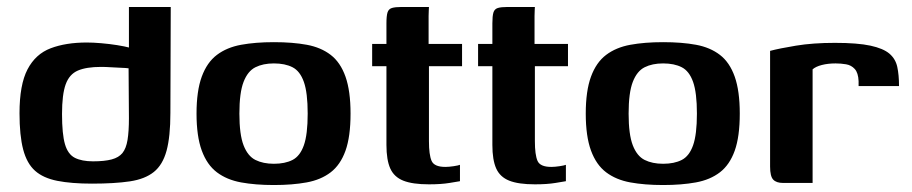

<svg xmlns="http://www.w3.org/2000/svg" viewBox="-20 -525 2618 551"><path d="M36 -200Q36 -282 59 -326Q82 -370 125.5 -386.5Q169 -403 229 -403Q247 -403 270.5 -401Q294 -399 316 -395.5Q338 -392 355 -387.5Q372 -383 380 -378L350 -365V-505H470L469 -201Q469 -133 458 -92.5Q447 -52 421.5 -31.5Q396 -11 352.5 -4.5Q309 2 244 2Q185 2 144.5 -6Q104 -14 80.5 -35Q57 -56 46.5 -96Q36 -136 36 -200ZM247 -62Q280 -62 300.5 -67.5Q321 -73 331.5 -86Q342 -99 346 -123.5Q350 -148 350 -186L349 -329Q341 -330 327 -330.5Q313 -331 298 -332Q283 -333 270 -333Q228 -333 203.5 -322.5Q179 -312 168.5 -283Q158 -254 158 -198Q158 -140 166.5 -111Q175 -82 195 -72Q215 -62 247 -62Z M766 6Q713 6 672 -1.5Q631 -9 602.5 -30.5Q574 -52 559 -93Q544 -134 544 -199Q544 -264 559 -305Q574 -346 602.5 -367.5Q631 -389 672 -396.5Q713 -404 766 -404Q820 -404 860.5 -396.5Q901 -389 929 -367.5Q957 -346 971.5 -305Q986 -264 986 -199Q986 -133 971.5 -92.5Q957 -52 929 -30.5Q901 -9 860 -1.5Q819 6 766 6ZM766 -55Q798 -55 819.5 -66Q841 -77 852 -108Q863 -139 863 -199Q863 -259 852 -290Q841 -321 819.5 -332Q798 -343 766 -343Q735 -343 713 -332Q691 -321 679 -290Q667 -259 667 -199Q667 -139 679 -108Q691 -77 713 -66Q735 -55 766 -55Z M1211 4Q1164 4 1137.5 -6.5Q1111 -17 1100 -41.5Q1089 -66 1089 -109V-335H1048V-399H1089V-458Q1089 -479 1092 -489Q1095 -499 1104.5 -502Q1114 -505 1133 -505H1211Q1211 -502 1210.5 -495.5Q1210 -489 1210 -479V-399H1306V-335H1211V-120Q1211 -81 1218.5 -63.5Q1226 -46 1258 -46Q1268 -46 1281.5 -48Q1295 -50 1300 -52V-5Q1294 -4 1270 0Q1246 4 1211 4Z M1515 4Q1468 4 1441.5 -6.5Q1415 -17 1404 -41.5Q1393 -66 1393 -109V-335H1352V-399H1393V-458Q1393 -479 1396 -489Q1399 -499 1408.5 -502Q1418 -505 1437 -505H1515Q1515 -502 1514.5 -495.5Q1514 -489 1514 -479V-399H1610V-335H1515V-120Q1515 -81 1522.5 -63.5Q1530 -46 1562 -46Q1572 -46 1585.5 -48Q1599 -50 1604 -52V-5Q1598 -4 1574 0Q1550 4 1515 4Z M1883 6Q1830 6 1789 -1.5Q1748 -9 1719.5 -30.5Q1691 -52 1676 -93Q1661 -134 1661 -199Q1661 -264 1676 -305Q1691 -346 1719.5 -367.5Q1748 -389 1789 -396.5Q1830 -404 1883 -404Q1937 -404 1977.5 -396.5Q2018 -389 2046 -367.5Q2074 -346 2088.5 -305Q2103 -264 2103 -199Q2103 -133 2088.5 -92.5Q2074 -52 2046 -30.5Q2018 -9 1977 -1.5Q1936 6 1883 6ZM1883 -55Q1915 -55 1936.5 -66Q1958 -77 1969 -108Q1980 -139 1980 -199Q1980 -259 1969 -290Q1958 -321 1936.5 -332Q1915 -343 1883 -343Q1852 -343 1830 -332Q1808 -321 1796 -290Q1784 -259 1784 -199Q1784 -139 1796 -108Q1808 -77 1830 -66Q1852 -55 1883 -55Z M2312 0H2227Q2208 0 2199 -9.5Q2190 -19 2190 -47V-379Q2216 -386 2264.5 -394Q2313 -402 2376 -402Q2441 -402 2478 -394Q2515 -386 2532.5 -371Q2550 -356 2555 -333Q2560 -310 2560 -278H2444V-292Q2443 -316 2433 -327Q2423 -338 2408 -340.5Q2393 -343 2378 -343Q2356 -343 2338.5 -338.5Q2321 -334 2312 -326Z"/></svg>

Font: Genos SemiBold
Style: Regular
Weight: 600
Designer: Robert E. Leuschke
Foundry: Robert E. Leuschke
Version: Version 1.010